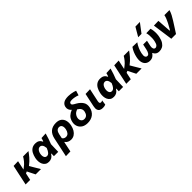

<svg xmlns="http://www.w3.org/2000/svg" viewBox="386 -2513 4436 4436"><g transform="rotate(-45 2604.0 -295.5)"><path d="M8.5 0Q19.5 -53 30.5 -103.5Q41.5 -154 54.5 -216.5L65 -266Q80.5 -338 92 -390.8Q103.5 -443.5 115 -499L265 -503.5Q251.5 -438.5 239 -381Q226.5 -323.5 217 -277.5L259.5 -310Q316 -351 357.8 -402.2Q399.5 -453.5 425 -499H600.5Q565 -447 507.8 -379.2Q450.5 -311.5 364.5 -246.5L411 -167.5Q433.5 -129.5 459.5 -85.8Q485.5 -42 510.5 0H337Q322 -30 307.5 -59Q293 -88 277.5 -118.5L240 -193.5L195 -174.5Q185 -129.5 176.2 -87.5Q167.5 -45.5 157.5 0Z M763 13Q708.5 13 672 -11.5Q635.5 -36 615.8 -77.2Q596 -118.5 592.2 -169.5Q588.5 -220.5 599.5 -274Q614.5 -344.5 643.5 -398.5Q672.5 -452.5 719.2 -482.8Q766 -513 834 -513Q949.5 -513 990 -416.5H1002Q1009.5 -439 1015.2 -459.2Q1021 -479.5 1026 -499L1169.5 -505.5Q1151.5 -439.5 1128 -370.2Q1104.5 -301 1081 -243Q1079 -182 1077.2 -121.2Q1075.5 -60.5 1074 0H933.5Q934 -21.5 934.5 -42.8Q935 -64 935.5 -84.5H926Q895.5 -34 855.8 -10.5Q816 13 763 13ZM822.5 -113Q859.5 -113 890.2 -145.2Q921 -177.5 950 -251.5Q943 -323 918.2 -353.8Q893.5 -384.5 858.5 -384.5Q827.5 -384.5 805.8 -367Q784 -349.5 770.2 -322Q756.5 -294.5 750 -263.5Q742 -224.5 746.8 -190.2Q751.5 -156 770.2 -134.5Q789 -113 822.5 -113Z M1129 196.5Q1140.5 143 1151.5 90.5Q1162.5 38 1176 -24L1229.5 -278Q1254 -393.5 1323.5 -453Q1393 -512.5 1508.5 -512.5Q1595.5 -512.5 1647.2 -473Q1699 -433.5 1715.8 -366.2Q1732.5 -299 1715 -217Q1701 -149.5 1669.8 -97.5Q1638.5 -45.5 1592.2 -16Q1546 13.5 1487 13.5Q1442 13.5 1402 -5Q1362 -23.5 1341.5 -58.5H1332L1323 -16Q1311.5 40 1301 89.2Q1290.5 138.5 1279.5 192ZM1446 -115.5Q1496.5 -115.5 1526.2 -151.2Q1556 -187 1567.5 -242.5Q1576 -283 1570.8 -317Q1565.5 -351 1545.8 -371.5Q1526 -392 1491 -392Q1403 -392 1378 -273L1356 -166Q1369.5 -140.5 1393.2 -128Q1417 -115.5 1446 -115.5Z M2029 13Q1939.5 13 1881.5 -25Q1823.5 -63 1800.5 -124.8Q1777.5 -186.5 1792.5 -256Q1811.5 -345.5 1863.5 -393Q1915.5 -440.5 1982.5 -465Q1946.5 -494.5 1931.2 -533.2Q1916 -572 1926 -617.5Q1938.5 -678 1990.8 -712.8Q2043 -747.5 2147.5 -747.5Q2186 -747.5 2228.5 -741Q2271 -734.5 2307.5 -725Q2344 -715.5 2365 -706L2329.5 -591Q2285 -609.5 2236.8 -618.8Q2188.5 -628 2152 -628Q2113.5 -628 2091 -619.8Q2068.5 -611.5 2062.5 -584.5Q2059.5 -570 2068.8 -554.2Q2078 -538.5 2113 -518.5L2162 -490.5Q2246.5 -441 2290.2 -373.2Q2334 -305.5 2313.5 -208.5Q2291 -103 2217 -45Q2143 13 2029 13ZM1944 -245Q1936.5 -209.5 1945 -178.2Q1953.5 -147 1977 -127.2Q2000.5 -107.5 2038.5 -107.5Q2090 -107.5 2120.5 -138.5Q2151 -169.5 2162 -222Q2174 -276 2151.5 -315.5Q2129 -355 2075.5 -385.5Q2014 -361.5 1983.8 -325.2Q1953.5 -289 1944 -245Z M2523.5 13.5Q2477 13.5 2443 -4.5Q2409 -22.5 2395.5 -62.2Q2382 -102 2396 -167.5Q2403 -201.5 2408 -224.8Q2413 -248 2418.5 -274.5Q2433 -343.5 2444 -394.8Q2455 -446 2466.5 -499L2616.5 -503.5Q2598 -417.5 2582.5 -344.5Q2567 -271.5 2556.5 -221.5L2548.5 -184.5Q2541 -149 2548.5 -128.8Q2556 -108.5 2585.5 -108.5Q2596.5 -108.5 2607 -111.8Q2617.5 -115 2632 -123.5L2614.5 -4Q2598 4 2575.5 8.8Q2553 13.5 2523.5 13.5Z M2883.5 13Q2829 13 2792.5 -11.5Q2756 -36 2736.2 -77.2Q2716.5 -118.5 2712.8 -169.5Q2709 -220.5 2720 -274Q2735 -344.5 2764 -398.5Q2793 -452.5 2839.8 -482.8Q2886.5 -513 2954.5 -513Q3070 -513 3110.5 -416.5H3122.5Q3130 -439 3135.8 -459.2Q3141.5 -479.5 3146.5 -499L3290 -505.5Q3272 -439.5 3248.5 -370.2Q3225 -301 3201.5 -243Q3199.5 -182 3197.8 -121.2Q3196 -60.5 3194.5 0H3054Q3054.5 -21.5 3055 -42.8Q3055.5 -64 3056 -84.5H3046.5Q3016 -34 2976.2 -10.5Q2936.5 13 2883.5 13ZM2943 -113Q2980 -113 3010.8 -145.2Q3041.5 -177.5 3070.5 -251.5Q3063.5 -323 3038.8 -353.8Q3014 -384.5 2979 -384.5Q2948 -384.5 2926.2 -367Q2904.5 -349.5 2890.8 -322Q2877 -294.5 2870.5 -263.5Q2862.5 -224.5 2867.2 -190.2Q2872 -156 2890.8 -134.5Q2909.5 -113 2943 -113Z M3296.5 0Q3307.5 -53 3318.5 -103.5Q3329.5 -154 3342.5 -216.5L3353 -266Q3368.5 -338 3380 -390.8Q3391.5 -443.5 3403 -499L3553 -503.5Q3539.5 -438.5 3527 -381Q3514.5 -323.5 3505 -277.5L3547.5 -310Q3604 -351 3645.8 -402.2Q3687.5 -453.5 3713 -499H3888.5Q3853 -447 3795.8 -379.2Q3738.5 -311.5 3652.5 -246.5L3699 -167.5Q3721.5 -129.5 3747.5 -85.8Q3773.5 -42 3798.5 0H3625Q3610 -30 3595.5 -59Q3581 -88 3565.5 -118.5L3528 -193.5L3483 -174.5Q3473 -129.5 3464.2 -87.5Q3455.5 -45.5 3445.5 0Z M4062 13Q4002.5 13 3959 -18.5Q3915.5 -50 3898.5 -112.8Q3881.5 -175.5 3901 -268.5Q3914 -330.5 3938.2 -390Q3962.5 -449.5 4001.5 -503.5L4155.5 -499Q4118 -446.5 4088.8 -380.8Q4059.5 -315 4046.5 -251.5Q4030.5 -175.5 4046.8 -142Q4063 -108.5 4100 -108.5Q4132.5 -108.5 4154 -144.5Q4175.5 -180.5 4186 -230Q4193.5 -263 4201 -298.8Q4208.5 -334.5 4215 -365.5H4339.5Q4332.5 -333 4324.5 -295.5Q4316.5 -258 4309 -222.5Q4299.5 -178 4312.5 -143.2Q4325.5 -108.5 4362 -108.5Q4393.5 -108.5 4417.5 -136.2Q4441.5 -164 4456.5 -235.5Q4465 -275 4467.5 -322.8Q4470 -370.5 4465.8 -416.8Q4461.5 -463 4450 -499L4592 -503.5Q4605.5 -465.5 4611 -417.8Q4616.5 -370 4614.5 -320Q4612.5 -270 4602.5 -224.5Q4584 -136.5 4549.8 -84.5Q4515.5 -32.5 4470 -9.8Q4424.5 13 4371.5 13Q4311.5 13 4277.2 -14.2Q4243 -41.5 4230 -75H4219.5Q4200.5 -41.5 4161.8 -14.2Q4123 13 4062 13ZM4253 -565.5Q4285.5 -621 4317.2 -675.8Q4349 -730.5 4381 -785L4530.5 -788.5Q4487 -731.5 4445 -676.2Q4403 -621 4362.5 -567Z M4769 0Q4763 -46 4756 -95Q4749 -144 4743 -189L4730.5 -277.5Q4723 -332.5 4715.2 -388.5Q4707.5 -444.5 4700 -499L4850.5 -503.5Q4854.5 -446.5 4859.5 -374.8Q4864.5 -303 4869 -237L4874.5 -161H4887L4968.5 -307Q4994 -357.5 5013.2 -403.8Q5032.5 -450 5042 -499H5207.5Q5190 -437.5 5158.8 -378Q5127.5 -318.5 5092 -263.5Q5049 -196 5006.5 -129.8Q4964 -63.5 4923 0Z"/></g></svg>

Font: Commissioner
Style: Bold Italic
Weight: 700
Italic angle: -12°
Designer: Kostas Bartsokas
Foundry: Kostas Bartsokas
Version: Version 1.000; ttfautohint (v1.8.3)